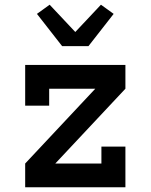

<svg xmlns="http://www.w3.org/2000/svg" viewBox="-20 -796 640 816"><path d="M87 0V-101L385 -419H189V-347H87V-520H513V-419L215 -101H411V-173H513V0ZM244 -600 137 -737 191 -776 300 -660 409 -776 463 -737 356 -600Z"/></svg>

Font: Iosevka Etoile
Style: Bold
Weight: 700
Designer: Belleve Invis
Foundry: Belleve Invis
Version: Version 28.1.0; ttfautohint (v1.8.4)